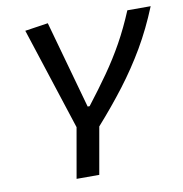

<svg xmlns="http://www.w3.org/2000/svg" viewBox="-79 -772 808 847"><g transform="rotate(-10 325.0 -349.0)"><path d="M196.3 0 235.8 -224.6 86.9 -682.6 190.4 -698.2 299.8 -305.7H308.6Q360.4 -372.6 402.3 -432.4Q444.3 -492.2 479.5 -555.2Q514.6 -618.2 545.9 -693.4H650.4Q611.8 -598.1 564.5 -517.3Q517.1 -436.5 460.2 -361.8Q403.3 -287.1 335 -210.4L297.9 0Z"/></g></svg>

Font: Cascadia Code NF
Style: Italic
Weight: 400
Italic angle: -10°
Monospace: yes
Designer: Aaron Bell
Foundry: Saja Typeworks
Version: Version 2404.023; ttfautohint (v1.8.4)